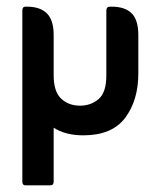

<svg xmlns="http://www.w3.org/2000/svg" viewBox="-20 -396 482 576"><path d="M141 -13V149Q141 160 131 160H56Q47 160 47 149V-364Q47 -376 56 -376H61Q100 -376 120.5 -356Q141 -336 141 -291V-170Q141 -121 163.5 -100Q186 -79 220 -79Q253 -79 276 -99Q299 -119 299 -169V-364Q299 -376 310 -376H315Q355 -376 375 -356Q395 -336 395 -291V-176Q395 -95 355.5 -42.5Q316 10 230 10Q176 10 141 -13Z"/></svg>

Font: Zain
Style: Bold
Weight: 700
Designer: Zain,Boutros
Foundry: Mobile Telecommunications Company (Zain), 2024
Version: Version 1.50; ttfautohint (v1.8.4)